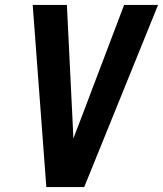

<svg xmlns="http://www.w3.org/2000/svg" viewBox="-20 -755 658 775"><path d="M167 0 112 -735H250L274 -245Q274 -233 275 -220.5Q276 -208 276 -196Q281 -208 285.5 -220.5Q290 -233 295 -245L481 -735H618L320 0Z"/></svg>

Font: Iosevka SS04 XBd Ex Obl
Style: Regular
Weight: 800
Width: 7
Italic angle: -9°
Monospace: yes
Designer: Belleve Invis
Foundry: Belleve Invis
Version: Version 19.0.0; ttfautohint (v1.8.4)